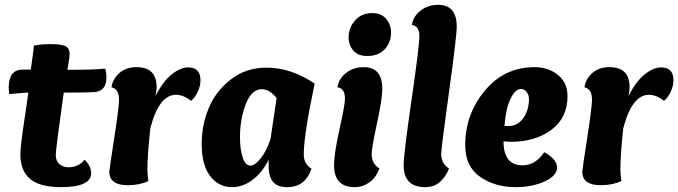

<svg xmlns="http://www.w3.org/2000/svg" viewBox="-20 -762 2798 792"><path d="M74 -475H107Q110 -493 115 -532Q120 -571 120 -574Q150 -580 188 -580Q234 -580 250.5 -571.5Q267 -563 267 -540Q267 -524 258 -474Q372 -474 414 -479Q419 -461 419 -442Q419 -386 369 -382Q336 -380 243 -380Q210 -146 210 -123Q210 -98 225 -85Q240 -72 263 -72Q303 -72 329 -103Q356 -76 356 -48Q356 10 232 10Q144 10 104 -24Q64 -58 64 -125Q64 -144 69 -184.5Q74 -225 84 -290.5Q94 -356 97 -380Q84 -380 18 -374Q16 -390 16 -401Q16 -475 74 -475Z M600 -233Q588 -120 588 -63Q588 -45 592 -15Q555 2 507 2Q431 2 431 -54Q431 -62 451 -191.5Q471 -321 471 -351Q471 -395 440 -402Q444 -435 471.5 -460Q499 -485 543 -485Q626 -485 626 -403Q626 -389 622 -366Q651 -425 687.5 -454.5Q724 -484 756 -484Q807 -484 807 -431Q807 -408 796 -384Q785 -360 768 -346Q737 -371 706 -371Q636 -371 600 -233Z M1096 -189 1121 -358Q1091 -394 1060 -394Q1018 -394 994 -333Q970 -272 970 -196Q970 -146 981 -112.5Q992 -79 1013 -79Q1032 -79 1056 -109.5Q1080 -140 1096 -189ZM1089 -104Q1061 -49 1021 -19.5Q981 10 938 10Q882 10 847 -35.5Q812 -81 812 -168Q812 -246 841 -316Q870 -386 932.5 -434.5Q995 -483 1079 -483Q1181 -483 1278 -417Q1233 -205 1233 -124Q1233 -86 1265 -66Q1239 10 1165 10Q1124 10 1106 -12Q1088 -34 1088 -79Q1088 -95 1089 -104Z M1481 -485Q1557 -485 1557 -395Q1557 -355 1535 -253Q1513 -151 1513 -127Q1513 -87 1545 -67Q1531 -29 1503.5 -9.5Q1476 10 1443 10Q1358 10 1358 -81Q1358 -128 1380.5 -229Q1403 -330 1403 -355Q1403 -398 1372 -402Q1377 -437 1407.5 -461Q1438 -485 1481 -485ZM1495 -531Q1457 -531 1437.5 -553.5Q1418 -576 1418 -608Q1418 -647 1444.5 -677.5Q1471 -708 1516 -708Q1553 -708 1573 -684Q1593 -660 1593 -627Q1593 -588 1567.5 -559.5Q1542 -531 1495 -531Z M1788 -742Q1864 -742 1864 -652Q1864 -612 1832 -381.5Q1800 -151 1800 -127Q1800 -87 1832 -67Q1821 -36 1796.5 -13Q1772 10 1734 10Q1645 10 1645 -81Q1645 -125 1677.5 -349Q1710 -573 1710 -612Q1710 -655 1679 -659Q1684 -694 1714.5 -718Q1745 -742 1788 -742Z M2076 -242Q2116 -242 2139 -275.5Q2162 -309 2162 -353Q2162 -371 2152 -383Q2142 -395 2129 -395Q2105 -395 2085.5 -353.5Q2066 -312 2061 -243Q2066 -242 2076 -242ZM2225 -134Q2247 -123 2262.5 -106Q2278 -89 2278 -72Q2278 -37 2226.5 -13.5Q2175 10 2108 10Q2022 10 1960.5 -32.5Q1899 -75 1899 -164Q1899 -290 1979.5 -387.5Q2060 -485 2185 -485Q2242 -485 2281.5 -453Q2321 -421 2321 -365Q2321 -276 2254.5 -226.5Q2188 -177 2087 -177Q2075 -177 2057 -179Q2057 -80 2136 -80Q2188 -80 2225 -134Z M2551 -233Q2539 -120 2539 -63Q2539 -45 2543 -15Q2506 2 2458 2Q2382 2 2382 -54Q2382 -62 2402 -191.5Q2422 -321 2422 -351Q2422 -395 2391 -402Q2395 -435 2422.5 -460Q2450 -485 2494 -485Q2577 -485 2577 -403Q2577 -389 2573 -366Q2602 -425 2638.5 -454.5Q2675 -484 2707 -484Q2758 -484 2758 -431Q2758 -408 2747 -384Q2736 -360 2719 -346Q2688 -371 2657 -371Q2587 -371 2551 -233Z"/></svg>

Font: Overlock Black
Style: Italic
Weight: 900
Designer: Dario Muhafara
Foundry: Dario Manuel Muhafara
Version: Version 1.002